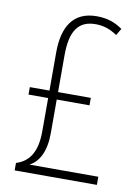

<svg xmlns="http://www.w3.org/2000/svg" viewBox="-83 -873 612 837"><g transform="rotate(10 223.5 -455.0)"><path d="M277 -817C173 -817 130 -744 130 -631V-462H43V-429H130V-282C130 -191 99 -144 41 -126V-93H405V-129H100C141 -150 168 -199 168 -280V-429H313V-462H168V-625C168 -734 203 -782 278 -782C311 -782 340 -774 374 -751L392 -781C360 -804 325 -817 277 -817Z"/></g></svg>

Font: Noto Sans Kannada UI Condensed ExtraLight
Style: Regular
Weight: 200
Width: 3
Designer: Jelle Bosma - Monotype Design Team
Foundry: Monotype Imaging Inc.
Version: Version 2.005